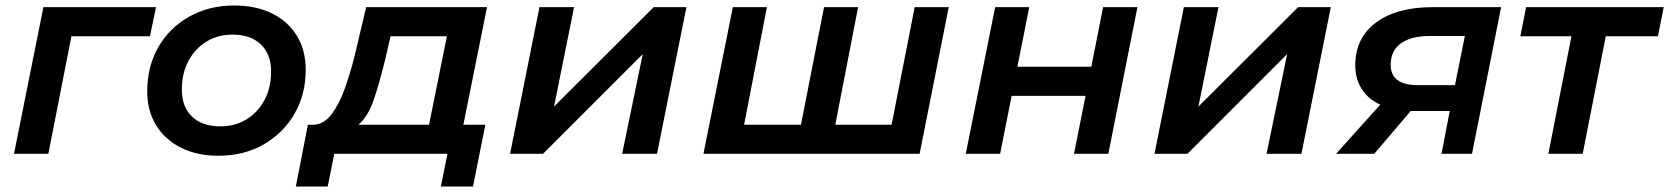

<svg xmlns="http://www.w3.org/2000/svg" viewBox="-20 -560 6077 699"><path d="M31 0 138 -534H548L526 -428H240L156 0Z M775 7Q697 7 638.5 -22.5Q580 -52 548 -104.5Q516 -157 516 -228Q516 -318 556.5 -388.5Q597 -459 669 -499.5Q741 -540 833 -540Q912 -540 970.5 -511Q1029 -482 1061 -429.5Q1093 -377 1093 -306Q1093 -216 1052 -145.5Q1011 -75 939.5 -34Q868 7 775 7ZM783 -100Q836 -100 877.5 -125.5Q919 -151 943 -196Q967 -241 967 -300Q967 -362 930 -398Q893 -434 826 -434Q773 -434 731.5 -408.5Q690 -383 666 -338Q642 -293 642 -234Q642 -171 679 -135.5Q716 -100 783 -100Z M1057 119 1101 -106H1123Q1160 -108 1187.5 -144.5Q1215 -181 1235 -237Q1255 -293 1271 -356L1313 -534H1753L1667 -106H1747L1702 119H1585L1609 0H1197L1173 119ZM1542 -106 1607 -428H1402L1381 -338Q1363 -264 1342 -200.5Q1321 -137 1285 -106Z M1837 0 1944 -534H2070L1997 -172L2360 -534H2479L2372 0H2245L2320 -363L1957 0Z M2896 -106 2980 -534H3104L3021 -106H3226L3310 -534H3434L3328 0H2541L2648 -534H2772L2689 -106Z M3496 0 3603 -534H3727L3684 -317H3953L3996 -534H4121L4015 0H3890L3932 -211H3663L3621 0Z M4183 0 4290 -534H4416L4343 -172L4706 -534H4825L4718 0H4591L4666 -363L4303 0Z M5228 0 5258 -156H5120Q5118 -156 5116 -156L4983 0H4844L5005 -179Q4961 -199 4937.5 -236Q4914 -273 4914 -322Q4914 -422 4989.5 -478Q5065 -534 5196 -534H5445L5339 0ZM5277 -250 5313 -429H5186Q5117 -429 5080 -402Q5043 -375 5043 -324Q5043 -250 5142 -250Z M5617 0 5701 -428H5515L5536 -534H6037L6016 -428H5826L5742 0Z"/></svg>

Font: Montserrat SemiBold
Style: Italic
Weight: 600
Italic angle: -11.3°
Designer: Julieta Ulanovsky
Foundry: Julieta Ulanovsky
Version: Version 9.000; ttfautohint (v1.8.4.7-5d5b)